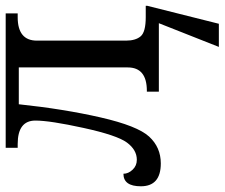

<svg xmlns="http://www.w3.org/2000/svg" viewBox="-77 -499 786 672"><g transform="rotate(-90 316.0 -163.0)"><path d="M331.1 -42H334Q416 -42 416 -108.9V-490.2H287.1Q270.5 -333 241 -203.9Q211.4 -74.7 173.8 -33.9Q136.2 6.8 80.1 6.8Q0 6.8 0 -63Q0 -124 43.9 -124Q43.9 -106.9 57.9 -92Q71.8 -77.1 92.8 -77.1Q127.4 -77.1 153.1 -111.8Q178.7 -146.5 204.3 -263.9Q230 -381.3 230 -432.1Q230 -494.1 147.9 -494.1H134.8V-536.1H605V-494.1H591.8Q509.8 -494.1 509.8 -426.8V-115.2Q509.8 -81.5 524.9 -63.7Q540 -45.9 591.8 -45.9H631.8V-41L568.8 210H487.8L570.8 0H331.1Z"/></g></svg>

Font: Noto Serif
Style: Regular
Weight: 400
Designer: Monotype Design team
Foundry: Monotype Imaging Inc.
Version: Version 1.02